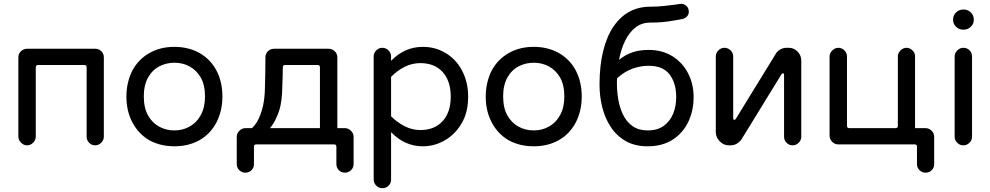

<svg xmlns="http://www.w3.org/2000/svg" viewBox="-20 -783 5179 1004"><path d="M121 -23Q104 -23 90 -37Q76 -51 76 -68V-483Q76 -502 89.5 -515Q103 -528 121 -528H479Q497 -528 510 -515Q523 -502 523 -483V-68Q523 -51 509.5 -37Q496 -23 478 -23Q459 -23 446 -36.5Q433 -50 433 -68V-431Q433 -443 421 -443H179Q167 -443 167 -431V-68Q167 -51 153.5 -37Q140 -23 121 -23Z M892 -18Q818 -18 760 -50Q704 -83 672.5 -142.5Q641 -202 641 -278Q641 -316 649 -350Q657 -384 672 -414Q704 -473 761 -505.5Q818 -538 892 -538Q965 -538 1023 -506Q1081 -473 1112 -414Q1143 -355 1143 -278Q1143 -240 1135 -206Q1127 -172 1112 -143Q1080 -82 1023 -50Q966 -18 892 -18ZM892 -101Q912 -101 931.5 -105.5Q951 -110 969 -120Q1007 -140 1029.5 -180.5Q1052 -221 1052 -279Q1052 -339 1029 -379Q1007 -416 971.5 -435.5Q936 -455 892 -455Q851 -455 815 -437Q777 -418 754.5 -378Q732 -338 732 -279Q732 -218 755 -178Q776 -141 812 -121Q848 -101 892 -101Z M1263 120Q1245 120 1231.5 107Q1218 94 1218 75V-68Q1218 -86 1232 -99.5Q1246 -113 1264 -113H1298Q1305 -120 1310.5 -127Q1316 -134 1322 -142Q1345 -181 1356 -233Q1364 -272 1365 -312Q1366 -352 1367 -392L1368 -483Q1368 -502 1381 -515Q1394 -528 1413 -528H1699Q1717 -528 1730.5 -515Q1744 -502 1744 -483V-113H1783Q1801 -113 1815 -99.5Q1829 -86 1829 -68V75Q1829 94 1815.5 107Q1802 120 1784 120Q1765 120 1752 107Q1739 94 1739 75V-16Q1739 -28 1727 -28H1320Q1308 -28 1308 -16V75Q1308 94 1295 107Q1282 120 1263 120ZM1392 -113H1653V-431Q1653 -443 1641 -443H1470Q1459 -443 1459 -431L1458 -383Q1457 -333 1455 -296.5Q1453 -260 1446.5 -229.5Q1440 -199 1424 -165Q1413 -139 1392 -113Z M1979 201Q1961 201 1947.5 187.5Q1934 174 1934 156V-488Q1934 -506 1947.5 -519.5Q1961 -533 1979 -533Q1998 -533 2011.5 -519.5Q2025 -506 2025 -488V-465Q2096 -538 2191 -538Q2255 -538 2306 -508Q2362 -477 2395 -416Q2428 -355 2428 -278Q2428 -238 2420 -203.5Q2412 -169 2395 -140Q2362 -82 2307.5 -50Q2253 -18 2191 -18Q2096 -18 2025 -92V156Q2025 175 2012 188Q1999 201 1979 201ZM2178 -103Q2252 -103 2294.5 -149.5Q2337 -196 2337 -278Q2337 -360 2294.5 -406.5Q2252 -453 2178 -453Q2135 -453 2096 -433.5Q2057 -414 2025 -381V-175Q2057 -143 2096 -123Q2135 -103 2178 -103Z M2771 -18Q2697 -18 2639 -50Q2583 -83 2551.5 -142.5Q2520 -202 2520 -278Q2520 -316 2528 -350Q2536 -384 2551 -414Q2583 -473 2640 -505.5Q2697 -538 2771 -538Q2844 -538 2902 -506Q2960 -473 2991 -414Q3022 -355 3022 -278Q3022 -240 3014 -206Q3006 -172 2991 -143Q2959 -82 2902 -50Q2845 -18 2771 -18ZM2771 -101Q2791 -101 2810.5 -105.5Q2830 -110 2848 -120Q2886 -140 2908.5 -180.5Q2931 -221 2931 -279Q2931 -339 2908 -379Q2886 -416 2850.5 -435.5Q2815 -455 2771 -455Q2730 -455 2694 -437Q2656 -418 2633.5 -378Q2611 -338 2611 -279Q2611 -218 2634 -178Q2655 -141 2691 -121Q2727 -101 2771 -101Z M3367 -18Q3300 -18 3252.5 -45Q3205 -72 3174.5 -118Q3144 -164 3129.5 -221.5Q3115 -279 3115 -340Q3115 -439 3134 -516Q3153 -593 3188 -644Q3259 -748 3381 -748Q3418 -748 3455 -752Q3492 -756 3520 -760Q3523 -761 3526 -761Q3529 -761 3531 -762Q3534 -763 3540 -763Q3558 -763 3570 -751.5Q3582 -740 3582 -721Q3582 -710 3574.5 -699.5Q3567 -689 3550 -684Q3516 -677 3475 -671Q3434 -665 3381 -665Q3337 -665 3304.5 -640.5Q3272 -616 3250 -572Q3228 -529 3217 -470Q3249 -496 3286 -509Q3323 -522 3372 -522Q3443 -522 3496 -489Q3549 -456 3578 -400Q3607 -344 3607 -275Q3607 -203 3578.5 -144.5Q3550 -86 3496.5 -52Q3443 -18 3367 -18ZM3367 -101Q3418 -101 3451 -125Q3484 -149 3500 -188.5Q3516 -228 3516 -275Q3516 -348 3481.5 -393.5Q3447 -439 3372 -439Q3329 -439 3287.5 -424Q3246 -409 3207 -374Q3206 -367 3206 -360Q3206 -353 3206 -345Q3206 -303 3213.5 -260.5Q3221 -218 3239 -181.5Q3257 -145 3288.5 -123Q3320 -101 3367 -101Z M3791 -23Q3764 -23 3743.5 -44Q3723 -65 3723 -92V-488Q3723 -506 3736.5 -519.5Q3750 -533 3768 -533Q3787 -533 3800.5 -519.5Q3814 -506 3814 -488V-166Q3814 -156 3820 -156Q3824 -156 3828 -162L4040 -507Q4048 -518 4062.5 -525.5Q4077 -533 4092 -533H4105Q4131 -533 4150.5 -513.5Q4170 -494 4170 -465V-68Q4170 -50 4156.5 -36.5Q4143 -23 4125 -23Q4106 -23 4093 -36.5Q4080 -50 4080 -68V-390Q4080 -400 4074 -400Q4071 -400 4066 -394L3856 -52Q3832 -23 3801 -23Z M4820 120Q4802 120 4788.5 107Q4775 94 4775 75V-16Q4775 -28 4763 -28H4363Q4345 -28 4331.5 -41.5Q4318 -55 4318 -73V-488Q4318 -505 4332 -519Q4346 -533 4364 -533Q4382 -533 4395.5 -519.5Q4409 -506 4409 -488V-125Q4409 -113 4421 -113H4663Q4675 -113 4675 -125V-488Q4675 -505 4688.5 -519Q4702 -533 4721 -533Q4738 -533 4752 -519Q4765 -506 4765 -488V-113H4819Q4838 -113 4851.5 -99.5Q4865 -86 4865 -68V75Q4865 94 4852 107Q4839 120 4820 120Z M5015 -628Q4995 -628 4979.5 -643Q4964 -658 4964 -678V-682Q4964 -703 4979.5 -718Q4995 -733 5015 -733H5021Q5041 -733 5056.5 -718Q5072 -703 5072 -682V-678Q5072 -658 5056.5 -643Q5041 -628 5021 -628ZM5017 -23Q4999 -23 4985.5 -36.5Q4972 -50 4972 -68V-487Q4972 -505 4985.5 -519Q4999 -533 5017 -533Q5037 -533 5050 -520Q5063 -507 5063 -487V-68Q5063 -50 5049.5 -36.5Q5036 -23 5017 -23Z"/></svg>

Font: Huninn
Style: Regular
Weight: 400
Designer: justfont
Foundry: justfont
Version: Version 1.003